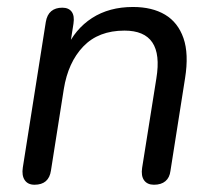

<svg xmlns="http://www.w3.org/2000/svg" viewBox="-20 -515 608 542"><path d="M77.4 6.5Q58.5 6.5 49.7 -6.7Q41 -19.8 44.4 -42.1L109.3 -453Q112.7 -473.4 124.6 -483.4Q136.5 -493.3 155.9 -493.3Q173.8 -493.3 182.3 -481.9Q190.8 -470.4 187.4 -448.1L174.2 -364.5L166.5 -376.2Q191.5 -432.9 239.8 -464.1Q288.2 -495.3 355.4 -495.3Q409.4 -495.3 445.9 -473.6Q482.4 -451.8 497.9 -407.4Q513.4 -362.9 502.4 -294.1L461.2 -32.7Q458.8 -13.4 446.9 -3.5Q435 6.5 414.6 6.5Q395.7 6.5 386.7 -6.1Q377.8 -18.7 381.2 -41.1L421.4 -293.7Q432.6 -361.9 410 -395.2Q387.5 -428.6 331.4 -428.6Q258.1 -428.6 215.2 -383.9Q172.3 -339.2 160.1 -263.5L123.9 -33.8Q118.1 6.5 77.4 6.5Z"/></svg>

Font: Nunito ExtraLight
Style: Italic
Weight: 200
Italic angle: -9°
Designer: Vernon Adams
Foundry: Vernon Adams
Version: Version 3.602